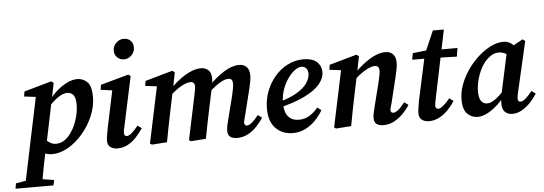

<svg xmlns="http://www.w3.org/2000/svg" viewBox="-104 -855 3496 1235"><g transform="rotate(-5 1643.5 -237.0)"><path d="M11 213 135 -380 172 -359 57 -373 62 -405 239 -455 254 -443 169 -32 164 -15Q148 61 138.5 113Q129 165 121 213ZM111 -33 149 -109Q169 -82 190.5 -67Q212 -52 235 -52Q294 -52 337 -119Q360 -152 374.5 -200Q389 -248 389 -291Q389 -334 375 -353Q361 -372 334 -372Q308 -372 275 -349.5Q242 -327 208 -289L201 -305Q228 -350 263.5 -383.5Q299 -417 336.5 -436Q374 -455 406 -455Q444 -455 471 -428.5Q498 -402 498 -333Q498 -271 472 -209.5Q446 -148 403 -98Q360 -48 308.5 -18Q257 12 205 12Q178 12 155 2Q132 -8 111 -33ZM-50 213 -44 179 60 161H91L203 179L195 213Z M563 -42Q563 -58 567 -79Q571 -100 575 -124L629 -381L648 -360L551 -373L556 -405L736 -455L751 -444L683 -126Q679 -112 677.5 -101Q676 -90 676 -82Q676 -72 681 -67Q686 -62 693 -62Q719 -62 767 -123L793 -104Q774 -75 749.5 -48.5Q725 -22 694.5 -5Q664 12 626 12Q599 12 581 -1.5Q563 -15 563 -42ZM719 -555Q694 -555 675.5 -571.5Q657 -588 657 -617Q657 -646 678.5 -666.5Q700 -687 727 -687Q754 -687 771 -670.5Q788 -654 788 -626Q788 -597 767 -576Q746 -555 719 -555Z M1400 12Q1339 12 1339 -38Q1339 -57 1343.5 -76.5Q1348 -96 1354 -119L1391 -265Q1396 -288 1399.5 -307Q1403 -326 1403 -339Q1403 -372 1376 -372Q1330 -372 1247 -296L1249 -335Q1299 -388 1352.5 -421.5Q1406 -455 1452 -455Q1481 -455 1499.5 -437Q1518 -419 1518 -382Q1518 -363 1514 -342Q1510 -321 1505 -299L1462 -126Q1458 -110 1455 -99.5Q1452 -89 1452 -81Q1452 -72 1457 -67Q1462 -62 1469 -62Q1496 -62 1544 -123L1570 -104Q1551 -75 1525.5 -48Q1500 -21 1468.5 -4.5Q1437 12 1400 12ZM947 0 849 7 837 -1 917 -380 954 -359 839 -373 844 -405 1021 -455 1036 -443 1013 -328 985 -195Q975 -146 965.5 -98Q956 -50 947 0ZM1198 0 1101 7 1089 -1 1149 -286Q1151 -301 1154.5 -315.5Q1158 -330 1158 -341Q1158 -372 1131 -372Q1107 -372 1073 -353.5Q1039 -335 997 -297L998 -335Q1048 -388 1103 -421.5Q1158 -455 1206 -455Q1235 -455 1253.5 -437Q1272 -419 1272 -382Q1272 -367 1269 -350.5Q1266 -334 1263 -317L1237 -195Q1227 -146 1217 -98Q1207 -50 1198 0Z M1759 12Q1692 12 1649 -31.5Q1606 -75 1606 -159Q1606 -217 1626 -270Q1646 -323 1682 -365Q1718 -407 1765.5 -431Q1813 -455 1868 -455Q1923 -455 1952.5 -429.5Q1982 -404 1982 -360Q1982 -323 1950.5 -285Q1919 -247 1850.5 -213.5Q1782 -180 1671 -154L1668 -189Q1753 -211 1802 -240Q1851 -269 1871.5 -300.5Q1892 -332 1892 -359Q1892 -383 1880.5 -395.5Q1869 -408 1851 -408Q1830 -408 1806 -390Q1782 -372 1760.5 -341Q1739 -310 1725.5 -270.5Q1712 -231 1712 -187Q1712 -126 1737 -98Q1762 -70 1805 -70Q1846 -70 1877.5 -91Q1909 -112 1929 -138L1954 -119Q1935 -85 1906 -55Q1877 -25 1840 -6.5Q1803 12 1759 12Z M2284 -38Q2284 -57 2289 -76.5Q2294 -96 2299 -119L2336 -265Q2341 -288 2345 -307Q2349 -326 2349 -339Q2349 -372 2321 -372Q2299 -372 2264.5 -353.5Q2230 -335 2187 -296L2189 -334Q2239 -387 2294 -421Q2349 -455 2396 -455Q2426 -455 2444.5 -437Q2463 -419 2463 -382Q2463 -363 2459 -342Q2455 -321 2450 -299L2408 -126Q2404 -110 2400.5 -99.5Q2397 -89 2397 -81Q2397 -62 2414 -62Q2442 -62 2489 -123L2515 -104Q2497 -75 2471 -48.5Q2445 -22 2413 -5Q2381 12 2344 12Q2284 12 2284 -38ZM2136 0 2038 7 2026 -1 2106 -380 2143 -359 2028 -373 2033 -405 2210 -455 2225 -443 2202 -328 2174 -195Q2164 -146 2154.5 -98Q2145 -50 2136 0Z M2564 -391 2572 -433 2687 -446V-441H2861L2852 -386L2682 -391ZM2585 -126 2648 -417 2713 -567H2784L2693 -127Q2690 -112 2688 -101Q2686 -90 2686 -82Q2686 -72 2691.5 -67Q2697 -62 2704 -62Q2729 -62 2780 -123L2806 -104Q2788 -75 2762.5 -48.5Q2737 -22 2705.5 -5Q2674 12 2638 12Q2610 12 2592 -2Q2574 -16 2574 -44Q2574 -60 2577.5 -80.5Q2581 -101 2585 -126Z M2952 12Q2915 12 2886.5 -15Q2858 -42 2858 -107Q2858 -156 2876.5 -205.5Q2895 -255 2926.5 -300Q2958 -345 2997.5 -380Q3037 -415 3078.5 -435Q3120 -455 3159 -455Q3187 -455 3209 -438.5Q3231 -422 3250 -396L3197 -358Q3181 -371 3161.5 -380Q3142 -389 3121 -389Q3082 -389 3043 -350Q3022 -329 3005 -296Q2988 -263 2978 -225Q2968 -187 2968 -151Q2968 -108 2982 -88.5Q2996 -69 3021 -69Q3068 -69 3143 -157L3149 -131Q3121 -90 3087 -57.5Q3053 -25 3018 -6.5Q2983 12 2952 12ZM3176 12Q3148 12 3129.5 -5Q3111 -22 3111 -58Q3111 -77 3113.5 -94Q3116 -111 3120 -133L3178 -402L3283 -460L3299 -448L3225 -126Q3221 -112 3219.5 -101Q3218 -90 3218 -82Q3218 -62 3236 -62Q3250 -62 3269.5 -79Q3289 -96 3311 -124L3337 -105Q3320 -77 3294.5 -50Q3269 -23 3239 -5.5Q3209 12 3176 12Z"/></g></svg>

Font: Lisu Bosa Black
Style: Italic
Weight: 900
Italic angle: -19°
Designer: David Morse, Annie Olsen, Victor Gaultney, Frank Grießhammer (Latin)
Foundry: SIL International
Version: Version 2.000